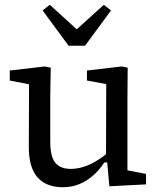

<svg xmlns="http://www.w3.org/2000/svg" viewBox="-20 -774 668 806"><path d="M244 12Q174 12 137 -30Q100 -72 101 -162L102 -448L133 -414L21 -436V-478L168 -495L193 -490L191 -369V-178Q191 -117 212 -91Q233 -65 277 -65Q303 -65 330.5 -73.5Q358 -82 385 -98.5Q412 -115 438 -137L446 -92H418Q397 -60 370 -36.5Q343 -13 311.5 -0.5Q280 12 244 12ZM439 8 429 -105 425 -106 426 -421 345 -436V-478L491 -495L516 -490L515 -369V-59L593 -44V0ZM189 -754 347 -610H257L416 -754L446 -730L337 -582H268L159 -730Z"/></svg>

Font: Source Serif 4
Style: Regular
Weight: 400
Designer: Frank Grießhammer
Foundry: Adobe Systems Incorporated
Version: Version 4.004;hotconv 1.0.116;makeotfexe 2.5.65601